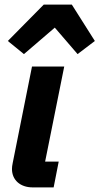

<svg xmlns="http://www.w3.org/2000/svg" viewBox="-20 -814 432 834"><path d="M170 -794 14 -636 84 -579 218 -694 317 -579 392 -636 292 -794ZM213 0 235 -112H176L259 -525H119L35 -105C33 -95 32 -88 32 -80C32 -32 68 0 122 0Z"/></svg>

Font: Braiins Sans
Style: Bold Italic
Weight: 700
Italic angle: -11.31°
Designer: Mike Abbink, Paul van der Laan, Pieter van Rosmalen, Jiri Chlebus, Lubos Buracinsky
Foundry: Bold Monday, Sudetype
Version: Version 1.000;hotconv 1.0.109;makeotfexe 2.5.65596